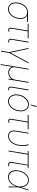

<svg xmlns="http://www.w3.org/2000/svg" viewBox="2086 -2886 1013 5224"><g transform="rotate(90 2592.0 -274.5)"><path d="M52.7 -258.8 53.7 -266.6Q67.9 -344.2 104.2 -403.6Q140.6 -462.9 194.8 -496.6Q249 -530.3 316.4 -530.3Q327.1 -527.8 335.9 -525.1Q344.7 -522.5 354.7 -519.3Q364.7 -516.1 378.9 -511.7Q426.8 -498 454.6 -463.6Q482.4 -429.2 491.2 -379.4Q500 -329.6 491.2 -268.6V-263.7Q478 -182.1 439.9 -120.1Q401.9 -58.1 347.2 -23.4Q292.5 11.2 228.5 11.7Q164.6 11.2 119.9 -23.4Q75.2 -58.1 56.9 -119.1Q38.6 -180.2 52.7 -258.8ZM76.2 -261.7 75.2 -257.8Q63 -184.1 77.6 -128.7Q92.3 -73.2 130.6 -42.5Q168.9 -11.7 226.6 -11.7Q285.6 -11.7 335.9 -43.9Q386.2 -76.2 421.1 -132.8Q456.1 -189.5 467.8 -262.7L468.8 -267.6Q479 -338.4 465.1 -392.3Q451.2 -446.3 413.8 -476.8Q376.5 -507.3 315.4 -506.8Q254.4 -507.3 204.6 -475.8Q154.8 -444.3 121.6 -389.2Q88.4 -334 76.2 -261.7ZM580.1 -530.3 577.1 -506.8H312.5L316.4 -530.3Z M1023.4 -545.9 1019.5 -522.5H627L630.9 -545.9ZM814.5 -545.9H837.9L758.8 -75.2Q755.4 -54.2 757.8 -40.5Q760.3 -26.9 768.8 -20.8Q777.3 -14.6 793 -14.6Q805.7 -14.2 819.6 -17.8Q833.5 -21.5 845.7 -28.3L848.6 -8.8Q834.5 -1 818.6 3.7Q802.7 8.3 789.1 8.8Q760.3 8.3 744.9 -13.2Q729.5 -34.7 735.4 -69.3Z M1115.2 -545.9H1138.7L1061.5 -85Q1056.6 -54.2 1067.1 -34.9Q1077.6 -15.6 1098.6 -15.6Q1115.7 -15.6 1126 -17.1Q1136.2 -18.6 1136.7 -18.6L1138.7 3.9Q1136.7 4.4 1125.2 5.9Q1113.8 7.3 1094.7 6.8Q1063.5 7.3 1048.1 -18.8Q1032.7 -44.9 1039.1 -85Z M1286.1 -545.9H1308.6L1414.1 -52.7L1679.7 -545.9H1705.1L1420.9 -18.6L1384.8 204.1H1362.3L1398.4 -18.6Z M1725.6 211.9 1850.6 -545.9H1873L1812.5 -178.7Q1804.7 -131.3 1821 -94.5Q1837.4 -57.6 1872.1 -36.6Q1906.7 -15.6 1954.1 -15.6Q2002.4 -15.6 2043.9 -37.1Q2085.4 -58.6 2113.8 -95.7Q2142.1 -132.8 2149.4 -178.7L2210.9 -545.9H2233.4L2142.6 0H2120.1L2133.8 -86.9H2131.8Q2106 -43.9 2057.4 -18.3Q2008.8 7.3 1952.1 6.8Q1894.5 7.3 1854.5 -20.8Q1814.5 -48.8 1800.8 -96.7H1797.9L1748 211.9Z M2416 -545.9H2439.5L2362.3 -85Q2357.4 -54.2 2367.9 -34.9Q2378.4 -15.6 2399.4 -15.6Q2416.5 -15.6 2426.8 -17.1Q2437 -18.6 2437.5 -18.6L2439.5 3.9Q2437.5 4.4 2426 5.9Q2414.6 7.3 2395.5 6.8Q2364.3 7.3 2348.9 -18.8Q2333.5 -44.9 2339.8 -85Z M2734.4 11.7Q2669.9 11.2 2624.5 -26.1Q2579.1 -63.5 2559.8 -128.2Q2540.5 -192.9 2553.7 -274.4Q2567.4 -354 2607.4 -417.2Q2647.5 -480.5 2704.3 -517.3Q2761.2 -554.2 2824.2 -553.7Q2889.6 -554.2 2934.8 -516.4Q2980 -478.5 2999.3 -414.1Q3018.6 -349.6 3005.9 -268.6Q2992.7 -189 2952.4 -125.7Q2912.1 -62.5 2855.2 -25.6Q2798.3 11.2 2734.4 11.7ZM2734.4 -11.7Q2793.5 -11.7 2845.7 -45.9Q2897.9 -80.1 2934.6 -139.6Q2971.2 -199.2 2983.4 -274.4Q2995.6 -347.7 2978.8 -405.8Q2961.9 -463.9 2922.1 -497.6Q2882.3 -531.2 2825.2 -531.2Q2767.1 -531.2 2714.8 -496.6Q2662.6 -461.9 2626 -402.6Q2589.4 -343.3 2577.1 -268.6Q2564.5 -195.3 2581.1 -137.2Q2597.7 -79.1 2637.7 -45.4Q2677.7 -11.7 2734.4 -11.7ZM2824.2 -597.7 2865.2 -760.7H2893.6L2840.8 -597.7Z M3502 -545.9 3498 -522.5H3105.5L3109.4 -545.9ZM3293 -545.9H3316.4L3237.3 -75.2Q3233.9 -54.2 3236.3 -40.5Q3238.8 -26.9 3247.3 -20.8Q3255.9 -14.6 3271.5 -14.6Q3284.2 -14.2 3298.1 -17.8Q3312 -21.5 3324.2 -28.3L3327.1 -8.8Q3313 -1 3297.1 3.7Q3281.2 8.3 3267.6 8.8Q3238.8 8.3 3223.4 -13.2Q3208 -34.7 3213.9 -69.3Z M3593.8 -545.9H3616.2L3559.6 -204.1Q3548.8 -140.1 3560.8 -97.9Q3572.8 -55.7 3603.3 -34.4Q3633.8 -13.2 3678.7 -12.7Q3740.7 -12.2 3791 -46.4Q3841.3 -80.6 3875.2 -140.1Q3909.2 -199.7 3920.9 -274.4Q3927.7 -317.9 3928.2 -366.7Q3928.7 -415.5 3923.6 -462.4Q3918.5 -509.3 3908.2 -545.9H3931.6Q3941.9 -514.6 3946.8 -467Q3951.7 -419.4 3950.9 -367.9Q3950.2 -316.4 3943.4 -272.5Q3930.2 -190.9 3893.6 -127Q3856.9 -63 3802.7 -26.6Q3748.5 9.8 3681.6 9.8Q3600.6 9.8 3560.1 -45.9Q3519.5 -101.6 3537.1 -206.1Z M4556.2 -545.9 4551.3 -522.5H4088.4L4093.3 -545.9ZM4190.9 -545.9 4100.1 0H4077.6L4168.5 -545.9ZM4466.3 -545.9H4485.8L4414.6 -96.7Q4406.7 -46.4 4415.8 -30.3Q4424.8 -14.2 4460.4 -14.6Q4471.7 -14.2 4482.7 -15.6Q4493.7 -17.1 4508.3 -21.5L4504.4 1Q4490.2 4.9 4479.5 6.6Q4468.8 8.3 4457.5 8.8Q4415 8.3 4398.4 -15.6Q4381.8 -39.6 4390.1 -89.8Z M4799.3 11.7Q4729.5 11.2 4684.1 -24.4Q4638.7 -60.1 4621.3 -123.8Q4604 -187.5 4617.7 -271.5Q4631.3 -353 4668.9 -416.5Q4706.5 -480 4762.5 -516.4Q4818.4 -552.7 4886.2 -552.7Q4940.4 -552.7 4982.9 -526.9Q5025.4 -501 5049.6 -452.1Q5073.7 -403.3 5071.8 -334H5077.6V-274.4L5078.6 0H5056.2L5054.2 -302.7Q5054.2 -361.3 5042.2 -404.3Q5030.3 -447.3 5008.1 -475.1Q4985.8 -502.9 4954.1 -516.6Q4922.4 -530.3 4882.3 -530.3Q4822.3 -530.3 4771.7 -496.1Q4721.2 -461.9 4686.8 -403.3Q4652.3 -344.7 4640.1 -271.5Q4627.4 -194.3 4643.3 -135.7Q4659.2 -77.1 4700.2 -44.4Q4741.2 -11.7 4804.2 -11.7Q4837.4 -11.7 4871.3 -22.9Q4905.3 -34.2 4937 -60.5Q4968.8 -86.9 4996.1 -130.4Q5023.4 -173.8 5043.5 -238.3L5139.2 -545.9H5161.6L5076.7 -271.5L5058.1 -211.9H5052.2Q5025.9 -126.5 4984.9 -77.9Q4943.8 -29.3 4895.8 -9Q4847.7 11.2 4799.3 11.7Z"/></g></svg>

Font: Inter Tight Thin
Style: Italic
Weight: 250
Italic angle: -9.39999°
Designer: Rasmus Andersson
Foundry: rsms
Version: Version 3.004